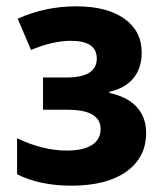

<svg xmlns="http://www.w3.org/2000/svg" viewBox="-20 -577 518 607"><path d="M206 10Q106 10 34 -26V-140Q73 -121 113 -111Q153 -101 191 -101Q243 -101 270.5 -118.5Q298 -136 298 -169Q298 -230 194 -230H116V-332H190Q286 -332 286 -392Q286 -448 204 -448Q147 -448 78 -419L36 -518Q123 -557 221 -557Q318 -557 373 -518Q428 -479 428 -411Q428 -362 402 -330Q376 -298 326 -287V-283Q383 -271 412.5 -238.5Q442 -206 442 -157Q442 -79 379.5 -34.5Q317 10 206 10Z"/></svg>

Font: Noto Sans SemiCondensed
Style: Bold
Weight: 700
Width: 4
Designer: Monotype Design Team
Foundry: Monotype Imaging Inc.
Version: Version 2.013; ttfautohint (v1.8.4.7-5d5b)